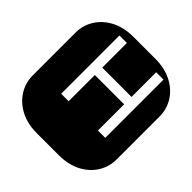

<svg xmlns="http://www.w3.org/2000/svg" viewBox="-182 -805 941 941"><g transform="rotate(45 289.0 -334.5)"><path d="M213.9 0Q147.9 0 99.6 -25.1Q51.3 -50.3 24.7 -92.8Q-2 -135.3 -2 -186V-482.9Q-2 -534.2 24.7 -576.4Q51.3 -618.7 99.6 -643.8Q147.9 -668.9 213.9 -668.9H364.3Q430.2 -668.9 478.8 -643.8Q527.3 -618.7 553.7 -576.4Q580.1 -534.2 580.1 -482.9V-186Q580.1 -135.3 553.7 -92.8Q527.3 -50.3 478.8 -25.1Q430.2 0 364.3 0ZM160.2 -221.2H211.9V-402.8H415V-221.2H465.8V-625H415V-454.1H211.9V-625H160.2Z"/></g></svg>

Font: Monofett
Style: Regular
Weight: 400
Designer: Vernon Adams
Foundry: Vernon Adams
Version: Version 1.100; ttfautohint (v1.8.4.7-5d5b);gftools[0.9.28]